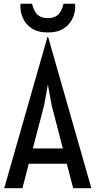

<svg xmlns="http://www.w3.org/2000/svg" viewBox="-20 -996 506 1016"><path d="M132.3 -129.4 98.6 0H2.4L231.4 -801.3H234.4L463.4 0H367.2L333.5 -129.4ZM233.9 -545.9H232.9L213.4 -438.5L153.8 -210.4H312.5L253.4 -438.5ZM232.9 -824.2Q179.7 -824.2 146.5 -846.9Q113.3 -869.6 99.4 -904.5Q85.4 -939.5 88.4 -976.1H149.4Q161.1 -931.2 181.4 -915.5Q201.7 -899.9 232.9 -899.9Q264.2 -899.9 284.4 -915.5Q304.7 -931.2 316.4 -976.1H377.4Q380.9 -939.5 366.7 -904.5Q352.5 -869.6 319.6 -846.9Q286.6 -824.2 232.9 -824.2Z"/></svg>

Font: Voltaire
Style: Regular
Weight: 400
Designer: Yvonne Schüttler, Eben Sorkin, Emma Marichal
Foundry: Sorkin Type Co.
Version: Version 1.010; ttfautohint (v1.8.4.7-5d5b)